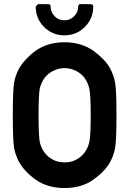

<svg xmlns="http://www.w3.org/2000/svg" viewBox="-20 -927 650 953"><path d="M43.5 -355Q43.5 -418.5 45.2 -458.5Q46.9 -498.5 49.8 -517.1Q57.1 -554.7 74.7 -586.9Q87.4 -609.4 108.4 -632.1Q129.4 -654.8 157.2 -675.3Q216.3 -717.3 300.8 -717.3Q342.3 -717.3 378.4 -706.3Q414.6 -695.3 443.4 -675.3Q471.2 -654.8 492.7 -632.6Q514.2 -610.4 526.9 -586.9Q535.6 -570.3 541.7 -553.2Q547.9 -536.1 551.3 -517.1Q554.7 -498.5 556.4 -458.5Q558.1 -418.5 558.1 -355Q558.1 -291.5 556.4 -251.5Q554.7 -211.4 551.3 -192.9Q547.9 -173.8 541.7 -156.7Q535.6 -139.6 526.9 -123Q500.5 -75.7 442.9 -35.2H443.4Q385.3 6.3 300.8 6.3Q215.3 6.3 157.2 -35.2Q129.4 -54.7 108.4 -77.4Q87.4 -100.1 74.7 -123Q57.1 -155.3 49.8 -192.9Q46.9 -211.4 45.2 -251.5Q43.5 -291.5 43.5 -355ZM171.4 -355Q171.4 -301.8 173.1 -268.1Q174.8 -234.4 177.7 -219.7V-220.2Q185.1 -189.9 203.1 -167Q217.3 -148.4 241.9 -134.8Q266.6 -121.1 300.8 -121.1Q334.5 -121.1 358.9 -134.8Q383.3 -148.4 397.5 -167Q407.2 -179.2 413.3 -192.4Q419.4 -205.6 422.9 -219.7Q430.2 -249 430.2 -355Q430.2 -459.5 422.9 -489.7Q419.4 -503.9 412.8 -517.8Q406.2 -531.7 397.5 -543.5Q390.1 -552.2 380.4 -560.3Q370.6 -568.4 358.4 -574.7Q346.2 -581.1 331.8 -585Q317.4 -588.9 300.8 -588.9Q284.2 -588.9 269.8 -585Q255.4 -581.1 242.9 -574.7Q230.5 -568.4 220.7 -560.3Q210.9 -552.2 203.6 -543.5Q194.3 -531.7 188 -517.8Q181.6 -503.9 177.7 -489.7V-490.2Q174.8 -475.1 173.1 -441.7Q171.4 -408.2 171.4 -355ZM168.9 -906.7 219.7 -906.2Q225.1 -906.2 228.3 -903.1Q231.4 -899.9 231.4 -894.5Q231.4 -866.2 251.5 -846.2Q271 -826.2 299.8 -826.2Q328.1 -826.2 347.7 -846.2Q368.2 -866.7 368.2 -895Q368.2 -900.4 371.3 -903.6Q374.5 -906.7 379.9 -906.7L430.7 -906.2Q436 -906.2 439.5 -903.1Q442.9 -899.9 442.9 -894.5Q442.9 -835 400.9 -793Q359.4 -751.5 299.8 -751.5Q240.7 -751.5 198.7 -793Q157.2 -835 157.2 -894.5Z"/></svg>

Font: Alte DIN 1451 Mittelschrift
Style: Bold
Weight: 700
Designer: Peter Wiegel
Foundry: Peter Wiegel
Version: Version 1.003